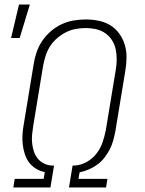

<svg xmlns="http://www.w3.org/2000/svg" viewBox="-20 -829 640 849"><path d="M39 0 45 -38H173L178 -68Q157 -72 138.5 -83.5Q120 -95 108 -111.5Q96 -128 89.5 -148.5Q83 -169 80.5 -190.5Q78 -212 79.5 -234.5Q81 -257 85 -279L129 -546Q133 -572 142 -598.5Q151 -625 167 -648.5Q183 -672 205 -691Q227 -710 253 -722Q279 -734 306 -738.5Q333 -743 360 -743Q389 -743 417.5 -737Q446 -731 469 -716.5Q492 -702 508 -679.5Q524 -657 532 -630Q540 -603 539.5 -573.5Q539 -544 534 -515L490 -248Q486 -228 480.5 -207.5Q475 -187 465 -168Q455 -149 441.5 -131.5Q428 -114 410 -101Q392 -88 372 -79.5Q352 -71 332 -67L327 -38H455L449 0H285L301 -97H312Q339 -99 364.5 -113.5Q390 -128 407.5 -151Q425 -174 434 -201Q443 -228 448 -254L492 -521Q496 -544 496 -567Q496 -590 491.5 -611.5Q487 -633 475 -651.5Q463 -670 445 -682.5Q427 -695 404.5 -700Q382 -705 359 -705Q337 -705 315 -701Q293 -697 272 -686.5Q251 -676 232.5 -660Q214 -644 201.5 -624.5Q189 -605 182 -583Q175 -561 171 -540L127 -273Q124 -254 122 -234.5Q120 -215 122 -196.5Q124 -178 129.5 -160.5Q135 -143 146 -129Q157 -115 173.5 -106.5Q190 -98 209 -97H219L203 0ZM29 -661 64 -809H112L67 -661Z"/></svg>

Font: Iosevka Aile Extralight
Style: Italic
Weight: 200
Italic angle: -9°
Designer: Belleve Invis
Foundry: Belleve Invis
Version: Version 31.1.0; ttfautohint (v1.8.4)